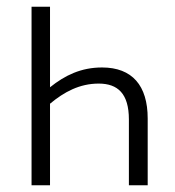

<svg xmlns="http://www.w3.org/2000/svg" viewBox="-20 -552 520 572"><path d="M129 -532H74V0H129V-243C171 -278 217 -303 274 -303C331 -303 364 -273 364 -196V0H420V-199C420 -297 374 -351 284 -351C222 -351 174 -328 129 -292Z"/></svg>

Font: Noto Sans Display SemiCondensed Light
Style: Regular
Weight: 300
Width: 4
Designer: Monotype Design Team
Foundry: Monotype Imaging Inc.
Version: Version 1.900